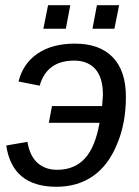

<svg xmlns="http://www.w3.org/2000/svg" viewBox="-20 -705 532 735"><path d="M267 -538Q361 -538 411.5 -486Q462 -434 462 -334Q462 -233 428 -153Q395 -72 336 -31Q277 10 196 10Q27 10 4 -148L85 -162Q94 -108 123.5 -81.5Q153 -55 199 -55Q265 -55 305 -98.5Q345 -142 361 -235H167L179 -299H371L374 -342Q374 -408 345 -440.5Q316 -473 264 -473Q159 -473 132 -377L51 -393Q68 -462 124 -500Q180 -538 267 -538ZM334 -595 351 -685H436L418 -595ZM146 -595 164 -685H249L232 -595Z"/></svg>

Font: Libra Sans Modern
Style: Italic
Weight: 400
Italic angle: -12°
Foundry: Stefan Peev, Context Ltd
Version: Version 1.000